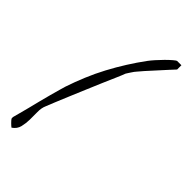

<svg xmlns="http://www.w3.org/2000/svg" viewBox="-236 -756 887 887"><g transform="rotate(45 207.5 -312.5)"><path d="M6 24 14 -6Q20 -27 26.5 -53.5Q33 -80 40.5 -109.5Q48 -139 55 -165Q62 -191 68 -212Q74 -233 77 -243Q92 -288 111.5 -335Q131 -382 155 -427Q179 -472 205.5 -514Q232 -556 260 -594Q268 -605 283 -622Q298 -639 313.5 -654.5Q329 -670 342 -681Q355 -692 358 -692H386V-664Q379 -657 361 -637Q343 -617 322.5 -594.5Q302 -572 284 -552Q266 -532 260 -524Q257 -521 253 -515.5Q249 -510 244.5 -503Q240 -496 236 -490Q232 -484 231 -482Q226 -468 213.5 -439.5Q201 -411 185.5 -375Q170 -339 153.5 -299.5Q137 -260 121.5 -223.5Q106 -187 94.5 -158.5Q83 -130 77 -115Q68 -95 68.5 -69Q69 -43 68.5 -18.5Q68 6 62.5 29Q57 52 35 67Q33 66 28.5 62Q24 58 19.5 53.5Q15 49 11 44.5Q7 40 6 38Q5 37 5 31.5Q5 26 6 24Z"/></g></svg>

Font: Liu Jian Mao Cao
Style: Regular
Weight: 400
Designer: ZhongQi
Foundry: ZhongQi
Version: Version 1.001